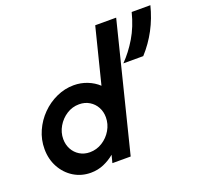

<svg xmlns="http://www.w3.org/2000/svg" viewBox="-118 -802 996 945"><g transform="rotate(-20 380.0 -329.5)"><path d="M204.2 8.3Q154.9 8.3 114.9 -16.3Q75 -41 51.7 -83.7Q28.5 -126.4 28.5 -179.2Q28.5 -228.5 48.3 -272.9Q68.1 -317.4 102.1 -351.7Q136.1 -386.1 179.9 -405.9Q223.6 -425.7 270.1 -425.7Q307.6 -425.7 341 -412.5Q374.3 -399.3 398.6 -376.4L471.5 -666.7H581.2L414.6 0H318.8L329.2 -40.3Q303.5 -18.8 271.9 -5.2Q240.3 8.3 204.2 8.3ZM234 -88.2Q269.4 -88.2 299.7 -107.3Q329.9 -126.4 347.9 -157.3Q366 -188.2 366 -223.6Q366 -252.8 353.1 -276.4Q340.3 -300 317 -314.2Q293.8 -328.5 263.2 -328.5Q227.8 -328.5 197.9 -309.4Q168.1 -290.3 150 -259.4Q131.9 -228.5 131.9 -193.8Q131.9 -164.6 144.8 -140.6Q157.6 -116.7 180.9 -102.4Q204.2 -88.2 234 -88.2ZM537.5 -443.1Q578.5 -484.7 611.5 -539.9Q644.4 -595.1 662.5 -666.7H760.4Q744.4 -602.8 714.6 -546.5Q684.7 -490.3 641.7 -443.1Z"/></g></svg>

Font: Afacad SemiBold
Style: Italic
Weight: 600
Italic angle: -14°
Designer: Kristian Moeller
Foundry: Dicotype
Version: Version 1.000